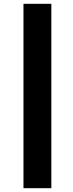

<svg xmlns="http://www.w3.org/2000/svg" viewBox="-20 -788 380 1006"><path d="M103 -768V198H249V-768Z"/></svg>

Font: SpinnyJost
Style: Bold
Weight: 700
Version: Version 3.710